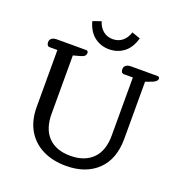

<svg xmlns="http://www.w3.org/2000/svg" viewBox="-157 -1027 1106 1174"><g transform="rotate(20 396.5 -440.0)"><path d="M250 -874 304 -893Q316 -855 342 -834Q368 -813 404 -813Q441 -813 467 -834.5Q493 -856 504 -893L559 -874Q541 -809 499.5 -778Q458 -747 404 -747Q351 -747 309.5 -778Q268 -809 250 -874ZM110 -265V-635H60Q50 -635 45 -642Q40 -649 40 -661Q40 -677 52 -686Q64 -695 85 -695H275Q289 -695 289 -680Q289 -657 257 -649L210 -636V-257Q210 -158 261 -106Q312 -54 404 -54Q497 -54 549 -106Q601 -158 601 -257V-635H543Q533 -635 528 -642Q523 -649 523 -661Q523 -677 535 -686Q547 -695 568 -695H739Q753 -695 753 -681Q753 -664 723 -652L680 -636V-265Q680 -132 604.5 -59.5Q529 13 400 13Q314 13 248.5 -19.5Q183 -52 146.5 -114.5Q110 -177 110 -265Z"/></g></svg>

Font: Maitree Medium
Style: Regular
Weight: 500
Designer: CadsonDemak Team
Foundry: CadsonDemak
Version: Version 1.000